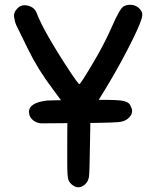

<svg xmlns="http://www.w3.org/2000/svg" viewBox="-20 -846 671 808"><path d="M263 -261 264 -384Q243 -417 200 -474Q140 -553 97.5 -640Q55 -727 48 -741Q43 -752 39.5 -773Q36 -794 54 -811.5Q72 -829 98.5 -822Q125 -815 134 -792Q164 -712 279 -538Q309 -493 314 -492Q318 -491 369 -576.5Q420 -662 452 -736Q485 -812 501.5 -820Q518 -828 538 -825Q556 -822 569.5 -807Q583 -792 577 -771Q570 -747 556 -717Q481 -556 361 -372L359 -259Q357 -119 354.5 -103Q352 -87 344 -77Q330 -59 312 -58Q299 -57 286 -66.5Q273 -76 268 -89Q263 -100 263 -160ZM166 -327Q139 -325 121 -338.5Q103 -352 102 -373Q100 -414 179 -423Q192 -424 327.5 -425.5Q463 -427 489 -423Q520 -419 528 -403.5Q536 -388 536 -380Q536 -360 516 -345Q502 -334 477 -332Q439 -328 166 -327Z"/></svg>

Font: Chanighter Handwriting Cyr
Style: Regular
Weight: 400
Designer: Sin Chanighter
Version: Version 001.001